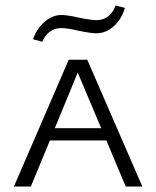

<svg xmlns="http://www.w3.org/2000/svg" viewBox="-20 -684 573 704"><path d="M135 -531 101 -540Q115 -579 143.5 -604Q172 -629 205 -629Q226 -629 266 -620Q314 -610 334 -610Q358 -610 376.5 -624Q395 -638 404 -664L438 -655Q425 -612 396.5 -587Q368 -562 333 -562Q311 -562 265 -572Q227 -581 205 -581Q181 -581 163 -568Q145 -555 135 -531ZM370 -169H163L93 0H31L232 -465H300L502 0H441ZM351 -214 265 -418 181 -214Z"/></svg>

Font: Ysabeau SC Semilight
Style: Regular
Weight: 300
Designer: Christian Thalmann (Catharsis Fonts)
Version: Version 0.003